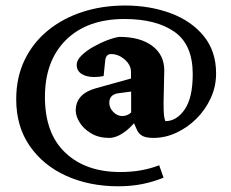

<svg xmlns="http://www.w3.org/2000/svg" viewBox="-20 -484 821 682"><path d="M400.4 177.7Q297.4 177.7 215.3 140.6Q133.3 103.5 85.4 34.2Q37.6 -35.2 37.6 -131.3Q37.6 -209 67.4 -270.8Q97.2 -332.5 150.1 -375.7Q203.1 -418.9 273.2 -441.7Q343.3 -464.4 423.8 -464.4Q512.7 -464.4 586.2 -437Q659.7 -409.7 703.6 -356Q747.6 -302.2 747.6 -223.1Q747.6 -177.2 728.8 -136Q710 -94.7 678 -62.7Q646 -30.8 606.4 -12.5Q566.9 5.9 524.9 5.9Q498 5.9 484.6 -2Q471.2 -9.8 464.8 -26.4L448.2 -64L467.3 -60.1Q443.4 -28.8 417.2 -11.5Q391.1 5.9 368.2 5.9Q330.6 5.9 303.7 -10.3Q276.9 -26.4 262.9 -49.1Q249 -71.8 249 -91.3Q249 -150.4 320.3 -170.4L445.3 -205.1V-228.5Q445.3 -252.9 423.1 -272.5Q400.9 -292 374.5 -292Q355.5 -292 353.5 -267.1L348.1 -213.9Q331.1 -210.4 314.9 -210.4Q286.6 -210.4 269.5 -221.7Q252.4 -232.9 252.4 -253.9Q252.4 -270 269.5 -286.9Q286.6 -303.7 311.8 -317.9Q336.9 -332 362.3 -341.6Q387.7 -351.1 404.3 -353Q478 -353 520.8 -321Q563.5 -289.1 563.5 -233.9L561 -119.6Q561 -87.4 562.5 -74.5Q564 -61.5 567.4 -53.7Q607.4 -53.7 636 -95.2Q664.6 -136.7 664.6 -220.7Q664.6 -325.7 599.6 -371.1Q534.7 -416.5 422.4 -416.5Q290 -416.5 214.8 -342.5Q139.6 -268.6 139.6 -139.2Q139.6 -9.8 212.2 58.6Q284.7 127 406.7 127Q447.8 127 481.7 120.8Q515.6 114.7 545.4 103L561 147Q525.9 161.6 485.8 169.7Q445.8 177.7 400.4 177.7ZM414.6 -71.8Q422.4 -71.8 430.9 -75Q439.5 -78.1 445.8 -84.5V-158.7L404.3 -153.3Q368.2 -149.9 368.2 -118.7Q368.2 -101.1 382.3 -86.4Q396.5 -71.8 414.6 -71.8Z"/></svg>

Font: Lateef ExtraBold
Style: Regular
Weight: 800
Designer: SIL International
Foundry: SIL International
Version: Version 4.200